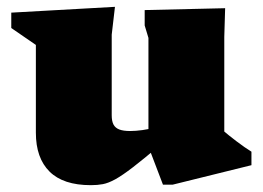

<svg xmlns="http://www.w3.org/2000/svg" viewBox="-20 -527 770 562"><path d="M307 -189.5Q307 -172.5 312.2 -162.5Q317.5 -152.5 329.2 -148Q341 -143.5 361 -143.5Q377 -143.5 396.8 -146.2Q416.5 -149 438.5 -154.5L450.5 -104Q400.5 -61.5 369.2 -37.5Q338 -13.5 317.5 -2.2Q297 9 281.2 12Q265.5 15 246 15Q165 15 125 -24.8Q85 -64.5 85 -138.5V-395.5L13 -445V-490L316.5 -507L307 -425.5ZM457 13.5 414.5 -98V-416L403.5 -452.5V-497.5L639 -503L636.5 -419V-142Q641.5 -137.5 651 -130Q660.5 -122.5 672.2 -113.5Q684 -104.5 695.5 -96.5Q707 -88.5 716 -83V-43.5L485.5 13.5Z"/></svg>

Font: Newsreader 9pt ExtraBold
Style: Regular
Weight: 800
Designer: Hugues Gentile
Foundry: Production Type
Version: Version 1.003